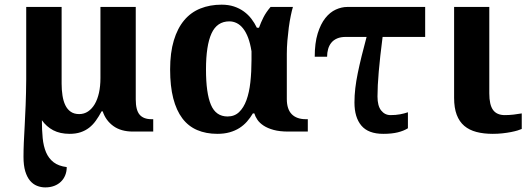

<svg xmlns="http://www.w3.org/2000/svg" viewBox="-20 -566 2274 826"><path d="M279.8 9.8Q238.3 9.8 209 -5.6Q179.7 -21 160.2 -48.8Q160.2 -7.3 163.6 27.8Q167 63 178.2 89.4Q189.5 115.7 210.7 132.1Q231.9 148.4 267.1 152.8Q267.1 171.9 260.7 187.7Q254.4 203.6 242.4 215.3Q230.5 227.1 213.4 233.6Q196.3 240.2 174.8 240.2Q156.2 240.2 139.2 233.4Q122.1 226.6 109.1 211.2Q96.2 195.8 88.6 170.7Q81.1 145.5 81.1 108.9Q81.1 79.1 82.5 46.6Q84 14.2 86.2 -25.4Q88.4 -64.9 90.3 -113.8Q92.3 -162.6 92.8 -225.1V-536.1H245.1V-206.1Q245.1 -179.2 248.8 -155.3Q252.4 -131.3 261 -113.5Q269.5 -95.7 284.2 -85.4Q298.8 -75.2 320.8 -75.2Q341.8 -75.2 358.6 -86.4Q375.5 -97.7 387.5 -117.9Q399.4 -138.2 405.8 -166.7Q412.1 -195.3 412.1 -230V-536.1H564V-138.2Q564 -92.3 580.6 -72.8Q597.2 -53.2 631.8 -53.2H639.2V0H551.8Q500.5 0 467.5 -23.9Q434.6 -47.9 421.9 -86.9H417Q405.3 -64.9 392.3 -46.9Q379.4 -28.8 363.3 -16.4Q347.2 -3.9 326.7 2.9Q306.2 9.8 279.8 9.8Z M1220.2 0Q1183.1 0 1157.2 -7.1Q1131.3 -14.2 1114.3 -25.4Q1097.2 -36.6 1087.6 -50.5Q1078.1 -64.5 1074.2 -78.1H1067.9Q1056.6 -59.1 1042.5 -43Q1028.3 -26.9 1009.8 -15.1Q991.2 -3.4 967.8 3.2Q944.3 9.8 915 9.8Q866.2 9.8 828.1 -6.6Q790 -22.9 764.4 -56.9Q738.8 -90.8 725.3 -143.1Q711.9 -195.3 711.9 -267.1Q711.9 -339.4 727.8 -392.1Q743.7 -444.8 772.5 -479Q801.3 -513.2 842.3 -529.5Q883.3 -545.9 933.1 -545.9Q962.9 -545.9 986.6 -538.1Q1010.3 -530.3 1029.1 -516.6Q1047.9 -502.9 1061.5 -485.1Q1075.2 -467.3 1085 -446.8H1094.2Q1102.5 -469.7 1113.5 -491.5Q1124.5 -513.2 1144 -536.1H1240.2Q1235.8 -522 1231 -498.5Q1226.1 -475.1 1222.4 -447.5Q1218.8 -419.9 1216.3 -390.4Q1213.9 -360.8 1213.9 -334V-140.1Q1213.9 -96.2 1235.1 -74.7Q1256.3 -53.2 1295.9 -53.2H1304.2V0ZM959 -64.9Q988.8 -64.9 1008.5 -83.7Q1028.3 -102.5 1040.3 -135.3Q1052.2 -168 1057.1 -212.4Q1062 -256.8 1062 -308.1V-345.2Q1056.6 -379.4 1047.4 -403.8Q1038.1 -428.2 1025.6 -443.8Q1013.2 -459.5 998 -466.8Q982.9 -474.1 966.8 -474.1Q913.6 -474.1 889.9 -422.1Q866.2 -370.1 866.2 -267.1Q866.2 -165 887.5 -115Q908.7 -64.9 959 -64.9Z M1809.1 -407.2H1626Q1614.7 -319.8 1609.4 -257.6Q1604 -195.3 1604 -150.9Q1604 -110.4 1619.9 -90.6Q1635.7 -70.8 1660.2 -70.8Q1682.6 -70.8 1700.9 -74.2Q1719.2 -77.6 1734.9 -83V-14.2Q1716.8 -2.9 1691.2 3.4Q1665.5 9.8 1628.9 9.8Q1564.5 9.8 1534.7 -25.6Q1504.9 -61 1504.9 -125Q1504.9 -154.8 1508.5 -186.3Q1512.2 -217.8 1519.3 -252.2Q1526.4 -286.6 1535.9 -325.2Q1545.4 -363.8 1557.1 -407.2H1467.8Q1445.8 -407.2 1430.4 -400.6Q1415 -394 1405.5 -382.3Q1396 -370.6 1391.6 -355Q1387.2 -339.4 1387.2 -321.8H1334Q1334 -380.9 1346.7 -421.9Q1359.4 -462.9 1379.6 -488.3Q1399.9 -513.7 1424.8 -524.9Q1449.7 -536.1 1474.1 -536.1H1809.1Z M2085 -536.1V-164.1Q2085 -115.2 2101.1 -93Q2117.2 -70.8 2151.9 -70.8Q2169.9 -70.8 2189.5 -73Q2209 -75.2 2224.6 -78.1V-11.2Q2218.3 -8.3 2206.3 -4.6Q2194.3 -1 2178 2.2Q2161.6 5.4 2141.6 7.6Q2121.6 9.8 2099.6 9.8Q2060.5 9.8 2029.8 1.7Q1999 -6.3 1977.5 -24.4Q1956.1 -42.5 1944.8 -72.3Q1933.6 -102.1 1933.6 -145V-536.1Z"/></svg>

Font: Droids
Style: b
Weight: 700
Foundry: Ascender Corporation
Version: Version 1.00 build 113